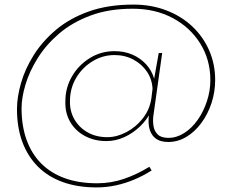

<svg xmlns="http://www.w3.org/2000/svg" viewBox="-20 -609 1012 837"><path d="M401 208Q319 208 254.5 185Q190 162 145.5 117.5Q101 73 77.5 10Q54 -53 54 -134Q54 -185 71.5 -246.5Q89 -308 126.5 -368Q164 -428 223.5 -478.5Q283 -529 367 -559Q451 -589 562 -589Q639 -589 704.5 -564Q770 -539 817.5 -494.5Q865 -450 891.5 -390Q918 -330 918 -260Q918 -208 902 -159.5Q886 -111 857.5 -72.5Q829 -34 792 -12Q755 10 713 10Q677 10 656 -7.5Q635 -25 629.5 -57Q624 -89 634 -135L638 -122Q620 -86 589.5 -57Q559 -28 521.5 -11Q484 6 444 6Q391 6 349.5 -16.5Q308 -39 285.5 -78.5Q263 -118 265 -168Q265 -226 293.5 -275.5Q322 -325 371 -355.5Q420 -386 479 -386Q523 -386 558 -370.5Q593 -355 617.5 -328Q642 -301 652 -266L672 -378H687L648 -100Q646 -79 649.5 -58Q653 -37 668 -22.5Q683 -8 714 -8Q750 -8 783 -29Q816 -50 841.5 -86Q867 -122 882 -167.5Q897 -213 897 -260Q897 -348 853.5 -418.5Q810 -489 733.5 -530Q657 -571 559 -571Q454 -571 374 -541Q294 -511 237 -462Q180 -413 144 -355Q108 -297 91 -240Q74 -183 74 -137Q74 -60 96 1Q118 62 160 104Q202 146 263 168Q324 190 404 190Q465 190 522.5 170Q580 150 631 118L641 134Q605 157 566 173.5Q527 190 485.5 199Q444 208 401 208ZM448 -11Q489 -11 531 -33Q573 -55 603 -93.5Q633 -132 640 -181L645 -222Q643 -263 621 -296Q599 -329 562 -349Q525 -369 479 -369Q428 -369 383.5 -342Q339 -315 312 -269.5Q285 -224 285 -168Q284 -124 304.5 -88.5Q325 -53 362 -32Q399 -11 448 -11Z"/></svg>

Font: Josefin Sans Thin Thin
Style: Regular
Weight: 250
Version: Version 2.001